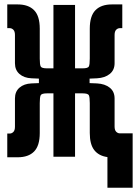

<svg xmlns="http://www.w3.org/2000/svg" viewBox="-20 -716 626 877"><path d="M13.2 2.4V-106H24.4Q33.7 -106 41 -113.3Q48.3 -120.6 48.3 -137.2V-266.1Q48.3 -297.9 69.1 -315.7Q89.8 -333.5 123.5 -335L157.7 -336.4V-356.9L123.5 -358.4Q89.8 -359.9 69.1 -377.9Q48.3 -396 48.3 -427.2V-556.2Q48.3 -572.8 41 -580.1Q33.7 -587.4 24.4 -587.4H13.2V-695.8H60.5Q109.9 -695.8 135.7 -669.4Q161.6 -643.1 161.6 -585V-448.2Q161.6 -421.4 165.8 -412.6Q169.9 -403.8 194.8 -403.8H224.1V-693.4H322.8V-403.8H356.9Q381.8 -403.8 386 -412.6Q390.1 -421.4 390.1 -448.2V-585Q390.1 -643.1 416 -669.4Q441.9 -695.8 491.2 -695.8H538.6V-587.4H527.3Q518.1 -587.4 510.7 -580.1Q503.4 -572.8 503.4 -556.2V-427.2Q503.4 -396 481.4 -378.2Q459.5 -360.4 423.3 -358.4L389.2 -356.9V-336.4L423.3 -335Q459.5 -333 481.4 -315.4Q503.4 -297.9 503.4 -266.1V-138.2Q503.4 -121.6 510.7 -114.3Q518.1 -106.9 527.3 -106.9H585.9V141.6H470.7V1.5Q431.2 -3.9 410.6 -30.3Q390.1 -56.6 390.1 -108.4V-245.1Q390.1 -272 386 -280.8Q381.8 -289.6 356.9 -289.6H322.8V0H224.1V-289.6H194.8Q169.9 -289.6 165.8 -280.8Q161.6 -272 161.6 -245.1V-108.4Q161.6 -50.3 135.7 -23.9Q109.9 2.4 60.5 2.4Z"/></svg>

Font: CaskaydiaCove NF SemiBold
Style: Regular
Weight: 600
Designer: Aaron Bell
Foundry: Saja Typeworks
Version: Version 2111.001; VTT 6.35;Nerd Fonts 3.2.1